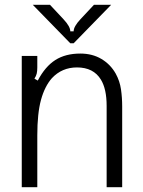

<svg xmlns="http://www.w3.org/2000/svg" viewBox="-20 -783 598 803"><path d="M71 0V-549H136V-501Q136 -485 133.5 -475Q131 -465 124 -454L138 -446Q169 -505 211.5 -532Q254 -559 316 -559Q366 -559 404 -536.5Q442 -514 464 -475Q481 -444 486 -409.5Q491 -375 491 -337V0H426V-340Q426 -411 402 -450Q371 -501 302 -501Q239 -501 197 -456Q167 -422 151.5 -365.5Q136 -309 136 -217V0ZM274 -602 117 -763H189L246 -702Q274 -672 274 -652H288Q288 -672 316 -702L373 -763H445L288 -602Z"/></svg>

Font: Open Sauce Sans Light
Style: Regular
Weight: 300
Designer: Alfredo Marco Pradil
Foundry: Creative Sauce Fz LLC
Version: Version 1.477